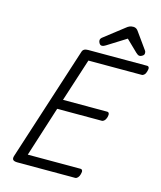

<svg xmlns="http://www.w3.org/2000/svg" viewBox="-173 -1388 1267 1510"><g transform="rotate(15 461.0 -633.0)"><path d="M116 0Q91 0 81 -9Q71 -18 77 -40L377 -970Q381 -984 392.5 -991Q404 -998 424 -998H905Q916 -998 920 -988Q924 -978 918 -958Q913 -938 903 -928Q893 -918 882 -918H448L335 -568H695Q706 -568 710 -558Q714 -548 709 -528Q703 -508 693 -498Q683 -488 672 -488H309L179 -80H608Q619 -80 623.5 -70.5Q628 -61 622 -40Q617 -21 607 -10.5Q597 0 586 0ZM519 -1058Q507 -1058 499 -1070Q491 -1082 491 -1093Q491 -1103 494.5 -1108Q498 -1113 502 -1117L664 -1243Q679 -1256 692.5 -1261Q706 -1266 722 -1266Q735 -1266 745.5 -1259.5Q756 -1253 764 -1240L857 -1110Q862 -1103 862.5 -1097.5Q863 -1092 863 -1087Q863 -1075 850 -1066.5Q837 -1058 828 -1058Q818 -1058 811 -1063Q804 -1068 796 -1075L703 -1165L550 -1069Q543 -1065 535.5 -1061.5Q528 -1058 519 -1058Z"/></g></svg>

Font: Playwrite US Trad
Style: Regular
Weight: 400
Designer: Veronika Burian, José Scaglione
Foundry: TypeTogether
Version: Version 1.002